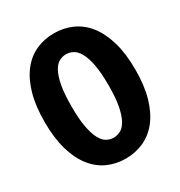

<svg xmlns="http://www.w3.org/2000/svg" viewBox="-174 -858 929 989"><g transform="rotate(-30 290.0 -364.0)"><path d="M560 -364.5Q560 -269 539.5 -199Q519 -129 482.8 -83Q446.5 -37 396.8 -14.5Q347 8 289 8Q231 8 181.8 -14.5Q132.5 -37 96.5 -83Q60.5 -129 40.2 -199Q20 -269 20 -364.5Q20 -460 40.2 -530Q60.5 -600 96.5 -646Q132.5 -692 181.8 -714.2Q231 -736.5 289 -736.5Q347 -736.5 396.8 -714.2Q446.5 -692 482.8 -646Q519 -600 539.5 -530Q560 -460 560 -364.5ZM400 -364.5Q400 -440 390.5 -488.2Q381 -536.5 365.2 -564Q349.5 -591.5 329.5 -601.8Q309.5 -612 289 -612Q268.5 -612 248.8 -601.8Q229 -591.5 213.8 -564Q198.5 -536.5 189.2 -488.2Q180 -440 180 -364.5Q180 -288.5 189.2 -240.5Q198.5 -192.5 213.8 -164.8Q229 -137 248.8 -126.8Q268.5 -116.5 289 -116.5Q309.5 -116.5 329.5 -126.8Q349.5 -137 365.2 -164.8Q381 -192.5 390.5 -240.5Q400 -288.5 400 -364.5Z"/></g></svg>

Font: Lato ExtraBold
Style: Regular
Weight: 800
Designer: Lukasz Dziedzic with Adam Twardoch and Botio Nikoltchev
Foundry: tyPoland Lukasz Dziedzic
Version: Version 2.015; 2015-08-06; http://www.latofonts.com/